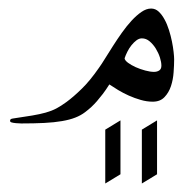

<svg xmlns="http://www.w3.org/2000/svg" viewBox="-20 -241 458 456"><path d="M7.8 49.8Q3.9 48.8 3.9 45.9Q3.9 43.5 5.4 42.2Q6.8 41 10.3 40.5Q37.6 36.6 56.2 33.4Q74.7 30.3 88.6 26.4Q102.5 22.5 113.8 16.6Q125 10.7 138.2 1Q154.8 -11.2 174.3 -30.3Q193.8 -49.3 214.8 -79.6Q221.2 -88.4 229.7 -102.3Q238.3 -116.2 248.3 -131.8Q258.3 -147.5 269.5 -163.3Q280.8 -179.2 292.5 -191.9Q304.2 -204.6 315.9 -212.6Q327.6 -220.7 338.9 -220.7Q349.1 -220.7 356.9 -213.4Q364.7 -206.1 370.8 -194.8Q377 -183.6 381.3 -169.7Q385.7 -155.8 388.4 -142.3Q391.1 -128.9 392.3 -117.7Q393.6 -106.4 393.6 -100.1Q393.6 -86.4 392.3 -69.1Q391.1 -51.8 386 -36.4Q380.9 -21 370.6 -10.3Q360.4 0.5 342.8 0.5Q328.6 0.5 314.2 -3.7Q299.8 -7.8 286.1 -13.9Q272.5 -20 260.7 -27.1Q249 -34.2 239.7 -40.5Q231.4 -27.3 224.1 -17.8Q216.8 -8.3 210.2 -0.7Q203.6 6.8 196.8 13.2Q189.9 19.5 182.1 25.4Q171.9 33.2 158.7 38.3Q145.5 43.5 127.2 46.6Q108.9 49.8 85 51Q61 52.2 30.3 52.2Q24.9 52.2 17.8 51.5Q10.7 50.8 7.8 49.8ZM275.9 -102.5Q276.4 -97.7 283.9 -92Q291.5 -86.4 302.2 -81.5Q313 -76.7 325 -73.5Q336.9 -70.3 345.7 -70.3Q353 -70.3 358.2 -73.7Q363.3 -77.1 363.3 -85Q363.3 -93.3 359.9 -104.2Q356.4 -115.2 350.1 -125.5Q343.8 -135.7 335.4 -142.8Q327.1 -149.9 316.9 -149.9Q310.5 -149.9 304.2 -145.3Q297.9 -140.6 292.2 -133.5Q286.6 -126.5 282.5 -118.2Q278.3 -109.9 275.9 -102.5ZM266.1 172.9 230 194.8V66.9L266.1 44.9ZM353 172.9 316.9 194.8V66.9L353 44.9Z"/></svg>

Font: Scheherazade Urdu
Style: Regular
Weight: 400
Designer: SIL International
Foundry: SIL International
Version: Version 1.005 (build 117/117)